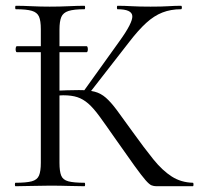

<svg xmlns="http://www.w3.org/2000/svg" viewBox="-20 -645 697 665"><path d="M38.6 -464.2Q35.6 -464.2 34.6 -469.2Q33.6 -474.2 34.6 -479.6Q35.6 -485 38.6 -485H279.8Q282.8 -485 283.8 -479.6Q284.8 -474.2 283.8 -469.2Q282.8 -464.2 279.8 -464.2ZM522 0Q513 0 505.1 -3Q497.2 -6 484.1 -21Q471 -36 446 -70.5Q421 -105 377 -168Q345.8 -213 324.6 -242Q303.4 -271 285.5 -286.5Q267.6 -302 247.8 -308.5Q228 -315 198.8 -315Q189 -315 178.2 -314Q167.4 -313 155.6 -312L154.6 -330Q218 -333 253.2 -333Q286.2 -333 307.6 -327.5Q329 -322 346.7 -306.5Q364.4 -291 385.5 -262.5Q406.6 -234 439.6 -188Q479.6 -132.2 511.1 -93.2Q542.6 -54.2 574.9 -33.6Q607.2 -13 648 -12Q650.2 -12 650.2 -6Q650.2 0 648 0ZM33.8 0Q31.6 0 31.6 -6Q31.6 -12 33.8 -12Q70.8 -12 89.8 -17Q108.8 -22 115.1 -37Q121.4 -52 121.4 -81V-544Q121.4 -573 115.1 -587.5Q108.8 -602 90.3 -607.5Q71.8 -613 34.8 -613Q32.6 -613 32.6 -619Q32.6 -625 34.8 -625Q59.2 -625 89.2 -623.5Q119.2 -622 152 -622Q188.2 -622 218.5 -623.5Q248.8 -625 272.6 -625Q274.8 -625 274.8 -619Q274.8 -613 272.6 -613Q235.8 -613 217.2 -607Q198.6 -601 192.3 -586Q186 -571 186 -542V-81Q186 -52 191.9 -37Q197.8 -22 216.7 -17Q235.6 -12 272.6 -12Q274.8 -12 274.8 -6Q274.8 0 272.6 0Q247.8 0 218 -1Q188.2 -2 152 -2Q119.2 -2 88.7 -1Q58.2 0 33.8 0ZM285.4 -317 267.4 -326 393.4 -501.8Q440 -566.2 438.3 -589.6Q436.6 -613 387 -613Q385 -613 385 -619Q385 -625 387 -625Q411 -625 436.2 -623.5Q461.4 -622 501.4 -622Q541 -622 563.5 -623.5Q586 -625 607 -625Q610 -625 610 -619Q610 -613 607 -613Q571.6 -613 542.6 -601.7Q513.6 -590.4 486.5 -565.7Q459.4 -541 428.6 -501Z"/></svg>

Font: Cormorant Light
Style: Regular
Weight: 300
Designer: Christian Thalmann (Catharsis Fonts)
Foundry: Catharsis Fonts
Version: Version 4.000